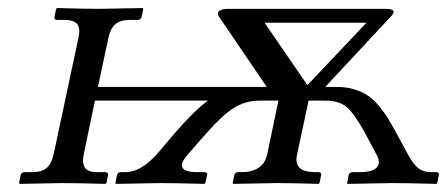

<svg xmlns="http://www.w3.org/2000/svg" viewBox="-20 -451 1101 473"><path d="M737.3 -241.2 882.8 -395H631.8ZM632.3 -203.1H620.1Q585 -203.1 556.6 -185.5Q528.3 -168 487.8 -122.1L442.9 -70.8Q404.3 -26.9 466.8 -26.9H483.9Q491.7 -26.9 490.2 -19L485.8 0L483.4 2Q411.1 0 376 0L265.6 2L264.2 0L268.1 -19Q269.5 -26.9 277.8 -26.9H289.6Q326.2 -26.9 366.2 -70.8L409.7 -122.1Q460.4 -180.2 492.2 -203.1H213.9L186.5 -71.8Q181.6 -49.3 189 -38.1Q196.3 -26.9 219.7 -26.9H238.8Q247.6 -26.9 246.1 -19L242.2 0L239.7 2Q170.9 0 131.8 0L28.8 2L26.9 0L30.8 -19Q32.2 -26.9 40.5 -26.9H59.6Q83.5 -26.9 95.5 -37.8Q107.4 -48.8 112.3 -71.8L173.3 -357.9Q178.2 -379.9 170.9 -390.6Q163.1 -401.9 139.2 -401.9H120.6Q112.8 -401.9 114.3 -410.2L118.2 -429.2L120.6 -431.2Q188 -429.2 223.1 -429.2L331.5 -431.2L333 -429.2L329.1 -410.2Q327.6 -401.9 318.4 -401.9H299.3Q275.9 -401.9 263.7 -390.9Q251.5 -379.9 247.1 -357.9L221.2 -236.8H606.4H637.2L520 -409.2Q513.7 -418.9 520.3 -424.1Q526.9 -429.2 541 -429.2H930.2Q961.9 -429.2 941.9 -409.2L781.2 -236.8H810.5Q834 -236.8 853.5 -230.7Q873 -224.6 886.7 -215.3Q900.4 -206.1 913.8 -189.7Q927.2 -173.3 936 -158.9Q944.8 -144.5 957 -122.1L984.9 -70.8Q996.1 -49.3 1008.8 -38.1Q1021.5 -26.9 1042.5 -26.9H1054.7Q1062.5 -26.9 1061 -19L1057.1 0L1054.7 2Q983.9 0 944.8 0L836.4 2L835 0L838.9 -19Q840.3 -26.9 848.6 -26.9H865.7Q897 -26.9 908 -38.3Q918.9 -49.8 907.2 -70.8L879.9 -122.1Q854.5 -168.9 835.4 -186Q816.4 -203.1 782.2 -203.1H740.2L711.9 -70.8Q707 -48.3 718 -37.6Q729 -26.9 757.8 -26.9H764.6Q772.5 -26.9 771 -19L767.1 0L764.6 2Q701.2 0 662.1 0L554.7 2L553.2 0L557.1 -19Q558.6 -26.9 566.9 -26.9H573.7Q628.9 -26.9 638.2 -70.8L666 -203.1Z"/></svg>

Font: Linux Biolinum G
Style: Italic
Weight: 400
Italic angle: -12°
Designer: Philipp H. Poll
Foundry: Philipp H. Poll
Version: Version 0.5.1